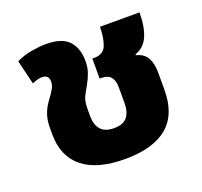

<svg xmlns="http://www.w3.org/2000/svg" viewBox="-100 -639 807 767"><g transform="rotate(-20 304.0 -256.0)"><path d="M309 14Q190 14 129 -35.5Q68 -85 68 -178V-205Q68 -238 76.5 -262.5Q85 -287 101 -309Q116 -329 126 -345.5Q136 -362 136 -379Q136 -407 106 -407Q90 -407 65 -396L40 -499Q70 -514 105 -520Q140 -526 166 -526Q235 -526 264 -494.5Q293 -463 293 -408Q293 -382 285.5 -360Q278 -338 265 -315Q252 -293 243.5 -275.5Q235 -258 235 -223V-195Q235 -158 253 -137.5Q271 -117 309 -117Q349 -117 365.5 -138.5Q382 -160 382 -195V-266Q382 -292 370 -307.5Q358 -323 328 -323H322V-408H329Q370 -408 382 -440Q394 -472 394 -517H562Q562 -455 545 -416.5Q528 -378 490 -365V-361Q523 -353 536.5 -328.5Q550 -304 550 -267V-192Q550 -88 489 -37Q428 14 309 14Z"/></g></svg>

Font: Noto Sans Thai UI ExtBd
Style: Regular
Weight: 800
Designer: Monotype Design Team
Foundry: Monotype Imaging Inc.
Version: Version 2.000